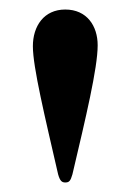

<svg xmlns="http://www.w3.org/2000/svg" viewBox="-20 -849 274 403"><path d="M117 -466C125 -466 128 -469 132 -483C160 -602 185 -706 185 -754C185 -795 162 -829 117 -829C72 -829 49 -794 49 -752C49 -708 74 -605 102 -483C106 -469 110 -466 117 -466Z"/></svg>

Font: Shippori Mincho OTF
Style: Bold
Weight: 800
Designer: FONTDASU
Foundry: FONTDASU / Google Inc. / but / Adobe
Version: Version 3.300;hotconv 1.0.109;makeotfexe 2.5.65596